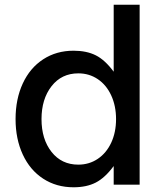

<svg xmlns="http://www.w3.org/2000/svg" viewBox="-20 -783 679 814"><path d="M46 -278Q46 -363 76.5 -429Q107 -495 163 -531.5Q219 -568 292 -568Q347 -568 386 -548.5Q425 -529 462 -479V-763H572V0H462V-79Q425 -29 386 -9Q347 11 292 11Q219 11 163 -25.5Q107 -62 76.5 -128Q46 -194 46 -278ZM472 -278Q472 -334 451.5 -378.5Q431 -423 394.5 -447.5Q358 -472 312 -472Q241 -472 198.5 -417.5Q156 -363 156 -278Q156 -193 198.5 -139Q241 -85 312 -85Q358 -85 394.5 -109.5Q431 -134 451.5 -178Q472 -222 472 -278Z"/></svg>

Font: Open Sauce One Medium
Style: Regular
Weight: 500
Designer: Alfredo Marco Pradil
Foundry: Creative Sauce Fz LLC
Version: Version 1.477